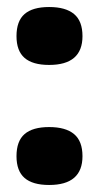

<svg xmlns="http://www.w3.org/2000/svg" viewBox="-20 -530 280 547"><path d="M120 -3Q73 -3 50 -23Q27 -43 27 -85Q27 -128 50 -148Q73 -168 120 -168Q167 -168 191 -148Q215 -128 215 -85Q215 -3 120 -3ZM120 -345Q73 -345 50 -365Q27 -385 27 -427Q27 -470 50 -490Q73 -510 120 -510Q167 -510 191 -490Q215 -470 215 -427Q215 -345 120 -345Z"/></svg>

Font: Bricolage Grotesque 18pt
Style: Bold
Weight: 700
Designer: Mathieu Triay
Foundry: Atelier Triay
Version: Version 1.000;gftools[0.9.30]